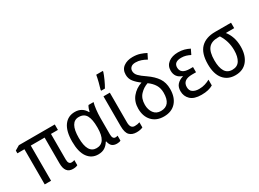

<svg xmlns="http://www.w3.org/2000/svg" viewBox="-34 -1491 2966 2199"><g transform="rotate(-30 1449.0 -391.5)"><path d="M453 -128V-465H545V-537H70L9 -501V-465H102V0H186V-465H369V-125Q369 9 472 9Q513 9 535 -4V-72Q517 -64 495 -64Q453 -64 453 -128Z M952 -74H958Q968 -27 991.5 -8.5Q1015 10 1054 10Q1086 10 1104 -1V-66Q1089 -61 1074 -61Q1035 -61 1035 -124V-338Q1035 -393 1041.5 -448.5Q1048 -504 1058 -537H991Q981 -522 973.5 -501.5Q966 -481 962 -462H957Q910 -547 814 -547Q722 -547 670.5 -475.5Q619 -404 619 -267Q619 -130 669.5 -60Q720 10 807 10Q860 10 895 -13Q930 -36 952 -74ZM706 -266Q706 -474 824 -474Q893 -474 922 -422.5Q951 -371 951 -267V-259Q951 -62 826 -62Q706 -62 706 -266Z M1248 -606Q1271 -645 1294 -696Q1317 -747 1328 -782V-793H1241Q1236 -761 1222 -705Q1208 -649 1198 -619V-606ZM1189 -537V-143Q1189 -57 1222 -23.5Q1255 10 1314 10Q1364 10 1397 -6V-74Q1369 -63 1331 -63Q1273 -63 1273 -144V-537Z M1533 -623Q1533 -571 1563.5 -532Q1594 -493 1645 -456Q1564 -429 1513.5 -367Q1463 -305 1463 -215Q1463 -113 1520 -51.5Q1577 10 1676 10Q1778 10 1835.5 -54Q1893 -118 1893 -229Q1893 -314 1853 -373.5Q1813 -433 1735 -487Q1675 -527 1646.5 -557Q1618 -587 1618 -623Q1618 -652 1638.5 -671Q1659 -690 1699 -690Q1738 -690 1772.5 -678Q1807 -666 1840 -647L1874 -715Q1841 -733 1798.5 -747Q1756 -761 1701 -761Q1629 -761 1581 -726Q1533 -691 1533 -623ZM1807 -229Q1807 -62 1677 -62Q1616 -62 1583.5 -106.5Q1551 -151 1551 -215Q1551 -299 1597 -347.5Q1643 -396 1702 -415Q1753 -378 1780 -333.5Q1807 -289 1807 -229Z M2204 -315Q2084 -315 2084 -401Q2084 -475 2181 -475Q2214 -475 2242 -466.5Q2270 -458 2297 -444L2329 -510Q2294 -528 2258.5 -537.5Q2223 -547 2179 -547Q2100 -547 2051 -509.5Q2002 -472 2002 -407Q2002 -314 2090 -285V-280Q2043 -267 2012.5 -235Q1982 -203 1982 -147Q1982 -79 2028.5 -34.5Q2075 10 2172 10Q2223 10 2260 1Q2297 -8 2326 -25V-101Q2296 -84 2259.5 -73Q2223 -62 2181 -62Q2132 -62 2100 -83Q2068 -104 2068 -151Q2068 -246 2192 -246H2245V-315Z M2765 -465H2876V-537H2665Q2542 -537 2475 -469.5Q2408 -402 2408 -256Q2408 -127 2465 -58.5Q2522 10 2621 10Q2724 10 2780 -59.5Q2836 -129 2836 -245Q2836 -314 2817 -369.5Q2798 -425 2765 -465ZM2659 -465H2687Q2750 -367 2750 -248Q2750 -161 2719 -111.5Q2688 -62 2622 -62Q2556 -62 2525.5 -113Q2495 -164 2495 -257Q2495 -368 2535 -416.5Q2575 -465 2659 -465Z"/></g></svg>

Font: Noto Sans UI SemiCondensed
Style: Regular
Weight: 400
Width: 4
Designer: Monotype Design Team
Foundry: Monotype Imaging Inc.
Version: 1.001